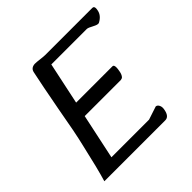

<svg xmlns="http://www.w3.org/2000/svg" viewBox="-177 -841 996 996"><g transform="rotate(-45 321.5 -343.0)"><path d="M180 -658Q185 -684 214 -686Q228 -686 250 -683Q275 -680 285 -680H631Q643 -680 643 -665Q643 -659 641 -650Q635 -620 602 -602Q599 -600 594 -600Q585 -600 568 -609Q543 -623 533 -623Q533 -623 532 -623H273L224 -392H491Q501 -392 501 -373Q501 -363 498 -348Q495 -329 486 -318Q481 -312 471 -311H206L153 -62H429L502 -86Q515 -85 521 -68Q523 -62 523 -55Q523 -48 521 -39Q513 0 486 0H39Q60 -69 92 -211Q110 -285 136 -434Q150 -509 161 -565Q172 -621 180 -658Z"/></g></svg>

Font: New Athena Unicode
Style: Italic
Weight: 400
Designer: J. Rusten 1997; rev. by R. Hancock 2001, 2002, rev. by D. Mastronarde 2002-2019
Foundry: Society for Classical Studies (formerly American Philological Association)
Version: Version 5.008